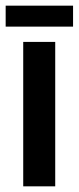

<svg xmlns="http://www.w3.org/2000/svg" viewBox="-53 -658 278 678"><path d="M29 0V-510H142V0ZM-33 -564V-638H205V-564Z"/></svg>

Font: Saira Ultra Condensed ExtraBold
Style: Regular
Weight: 800
Width: 1
Designer: Hector Gatti with collaboration of the Omnibus-Type team
Foundry: Omnibus-Type
Version: Version 1.001; ttfautohint (v1.8)